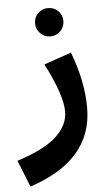

<svg xmlns="http://www.w3.org/2000/svg" viewBox="-93 -637 525 931"><g transform="rotate(-5 169.5 -171.5)"><path d="M108 -530Q108 -559 128 -579Q148 -599 177 -599Q206 -599 226 -579Q246 -559 246 -530Q246 -502 226 -481.5Q206 -461 177 -461Q148 -461 128 -481.5Q108 -502 108 -530ZM17 256 -35 126Q99 83 157.5 28.5Q216 -26 216 -92Q216 -172 136 -328L269 -374Q324 -230 324 -101Q324 155 17 256Z"/></g></svg>

Font: FiraGO SemiBold
Style: Regular
Weight: 600
Designer: bBox Type
Foundry: bBox Type GmbH
Version: Version 1.001;PS 001.001;hotconv 1.0.88;makeotf.lib2.5.64775